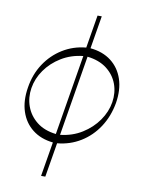

<svg xmlns="http://www.w3.org/2000/svg" viewBox="-100 -808 808 1080"><g transform="rotate(10 303.5 -267.5)"><path d="M211.6 204.5 244.3 7.8Q174.4 0.4 127 -36.8Q79.5 -73.9 59.7 -134.4Q39.8 -195 52.6 -272.7Q64.6 -349.8 104.2 -409.8Q143.8 -469.8 203.7 -506.7Q263.5 -543.7 336.6 -550.4L367.9 -738.6H392L360.8 -550.8Q432.2 -544 479.9 -507.1Q527.7 -470.2 547.8 -410Q567.8 -349.8 555.4 -272.7Q541.5 -194.2 501.6 -133.3Q461.6 -72.4 401.6 -35.5Q341.6 1.4 268.5 8.2L235.8 204.5ZM352.6 -501.1 276.6 -41.5Q346.2 -49 400.9 -83.3Q455.6 -117.5 490.4 -167.4Q525.2 -217.3 534.1 -272.7Q543 -328.5 524.9 -377.7Q506.7 -426.8 463.4 -460Q420.1 -493.3 352.6 -501.1ZM252.5 -41.9 328.5 -500.7Q259.2 -493.3 204.7 -459.9Q150.2 -426.5 115.8 -377.5Q81.3 -328.5 72.4 -272.7Q63.6 -217.7 81.5 -168Q99.4 -118.3 142.4 -84Q185.4 -49.7 252.5 -41.9Z"/></g></svg>

Font: Inter UI Thin
Style: Italic
Weight: 100
Italic angle: -9.39999°
Designer: Rasmus Andersson
Foundry: rsms
Version: 3.2;8d6f07862